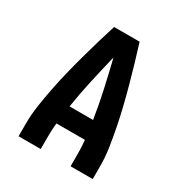

<svg xmlns="http://www.w3.org/2000/svg" viewBox="-171 -863 942 991"><g transform="rotate(30 300.0 -367.5)"><path d="M79 0V-74Q79 -130 87.5 -186Q96 -242 107 -297.5Q118 -353 131.5 -408Q145 -463 160 -517.5Q175 -572 191 -626.5Q207 -681 224 -735H376Q393 -681 409 -626.5Q425 -572 440 -517.5Q455 -463 468.5 -408Q482 -353 493 -297.5Q504 -242 512.5 -186Q521 -130 521 -74V0H389V-74Q389 -94 388 -114.5Q387 -135 385 -155H215Q213 -135 212 -114.5Q211 -94 211 -74V0ZM230 -265H370Q357 -349 338.5 -432Q320 -515 300 -597Q280 -515 261.5 -432Q243 -349 230 -265Z"/></g></svg>

Font: Iosevka Curly XBdEx
Style: Regular
Weight: 800
Width: 7
Monospace: yes
Designer: Belleve Invis
Foundry: Belleve Invis
Version: Version 11.1.0; ttfautohint (v1.8.3)